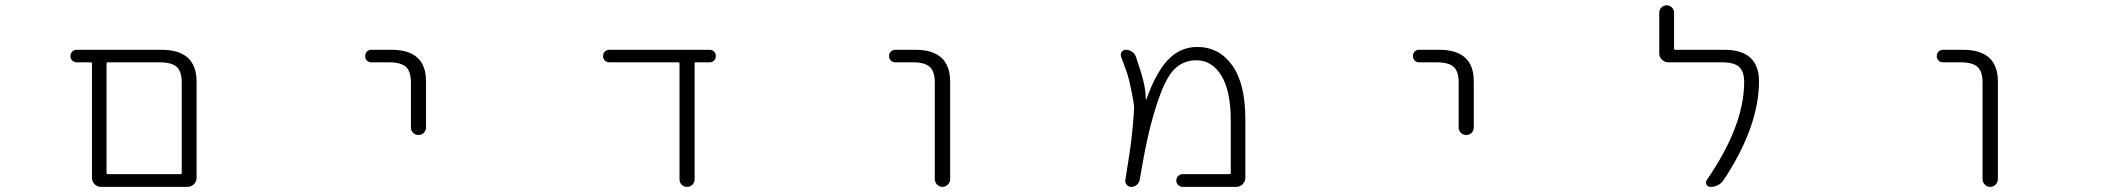

<svg xmlns="http://www.w3.org/2000/svg" viewBox="-20 -735 8040 733"><path d="M381.8 -21.5H365.2Q351.6 -21.5 341.3 -31.7Q331.1 -42 331.1 -56.6V-492.2Q331.1 -497.1 326.2 -497.1H273.4Q262.7 -497.1 255.9 -503.9Q249 -510.7 249 -521Q249 -531.2 255.9 -538.1Q262.7 -544.9 273.4 -544.9H596.7Q729.5 -544.9 730.5 -424.8V-56.6Q730.5 -42 720.2 -31.7Q710 -21.5 695.3 -21.5ZM673.8 -420.9Q673.8 -461.9 654.8 -479.5Q635.7 -497.1 588.9 -497.1H390.6Q386.7 -497.1 386.7 -492.2V-74.2Q386.7 -70.3 390.6 -70.3H669.9Q673.8 -70.3 673.8 -74.2Z M1397.5 -497.1Q1387.7 -497.1 1380.9 -503.9Q1374 -510.7 1374 -521Q1374 -531.2 1380.9 -538.1Q1387.7 -544.9 1397.5 -544.9H1474.6Q1606.4 -544.9 1606.4 -424.8V-248Q1606.4 -236.3 1598.1 -228Q1589.8 -219.7 1577.6 -219.7Q1565.4 -219.7 1557.1 -228Q1548.8 -236.3 1548.8 -248V-420.9Q1548.8 -461.9 1529.8 -479.5Q1510.7 -497.1 1464.8 -497.1Z M2631.8 -50.8Q2631.8 -38.1 2623.5 -29.8Q2615.2 -21.5 2603 -21.5Q2590.8 -21.5 2582.5 -29.8Q2574.2 -38.1 2574.2 -50.8V-492.2Q2574.2 -497.1 2569.3 -497.1H2305.7Q2295.9 -497.1 2289.1 -503.9Q2282.2 -510.7 2282.2 -521Q2282.2 -531.2 2289.1 -538.1Q2295.9 -544.9 2305.7 -544.9H2688.5Q2699.2 -544.9 2706.1 -538.1Q2712.9 -531.2 2712.9 -521Q2712.9 -510.7 2706.1 -503.9Q2699.2 -497.1 2688.5 -497.1H2635.7Q2631.8 -497.1 2631.8 -492.2Z M3398.4 -497.1Q3387.7 -497.1 3380.9 -503.9Q3374 -510.7 3374 -521Q3374 -531.2 3380.9 -538.1Q3387.7 -544.9 3398.4 -544.9H3474.6Q3606.4 -544.9 3607.4 -424.8V-50.8Q3607.4 -39.1 3598.6 -30.3Q3589.8 -21.5 3578.1 -21.5Q3566.4 -21.5 3557.6 -30.3Q3548.8 -39.1 3548.8 -50.8V-420.9Q3548.8 -461.9 3529.8 -479.5Q3510.7 -497.1 3464.8 -497.1Z M4495.1 -21.5Q4485.4 -21.5 4478 -28.8Q4470.7 -36.1 4470.7 -45.9Q4470.7 -55.7 4478 -63Q4485.4 -70.3 4495.1 -70.3H4673.8Q4678.7 -70.3 4678.7 -74.2V-275.4Q4678.7 -386.7 4643.1 -445.8Q4607.4 -504.9 4546.9 -504.9Q4496.1 -504.9 4460.9 -468.3Q4425.8 -431.6 4392.6 -325.2Q4360.4 -226.6 4331.1 -48.8Q4329.1 -37.1 4319.8 -29.3Q4310.5 -21.5 4298.8 -21.5Q4288.1 -21.5 4281.2 -29.8Q4274.4 -38.1 4276.4 -48.8Q4289.1 -127.9 4293.9 -161.1Q4299.8 -199.2 4304.7 -254.9Q4309.6 -305.7 4309.6 -323.2Q4309.6 -339.8 4299.8 -386.7Q4291 -430.7 4283.2 -455.1Q4276.4 -473.6 4259.8 -518.6Q4258.8 -522.5 4258.8 -525.4Q4258.8 -531.2 4261.7 -536.1Q4267.6 -544.9 4278.3 -544.9Q4291 -544.9 4301.8 -537.6Q4312.5 -530.3 4316.4 -518.6Q4335.9 -462.9 4344.7 -426.8Q4353.5 -393.6 4354.5 -355.5Q4354.5 -355.5 4355 -355.5Q4355.5 -355.5 4356.4 -355.5Q4391.6 -454.1 4435.5 -502.9Q4483.4 -555.7 4550.8 -555.7Q4633.8 -555.7 4684.1 -485.8Q4734.4 -416 4734.4 -278.3V-56.6Q4734.4 -42 4724.1 -31.7Q4713.9 -21.5 4699.2 -21.5Z M5397.5 -497.1Q5387.7 -497.1 5380.9 -503.9Q5374 -510.7 5374 -521Q5374 -531.2 5380.9 -538.1Q5387.7 -544.9 5397.5 -544.9H5474.6Q5606.4 -544.9 5606.4 -424.8V-248Q5606.4 -236.3 5598.1 -228Q5589.8 -219.7 5577.6 -219.7Q5565.4 -219.7 5557.1 -228Q5548.8 -236.3 5548.8 -248V-420.9Q5548.8 -461.9 5529.8 -479.5Q5510.7 -497.1 5464.8 -497.1Z M6562.5 -544.9Q6695.3 -544.9 6695.3 -424.8Q6695.3 -252 6560.5 -47.9Q6542 -21.5 6509.8 -21.5Q6500 -21.5 6495.1 -30.3Q6490.2 -39.1 6496.1 -47.9Q6638.7 -254.9 6638.7 -421.9Q6638.7 -461.9 6619.6 -479.5Q6600.6 -497.1 6553.7 -497.1H6349.6Q6335 -497.1 6324.7 -507.3Q6314.5 -517.6 6314.5 -531.2V-686.5Q6314.5 -698.2 6322.8 -706.5Q6331.1 -714.8 6342.8 -714.8Q6354.5 -714.8 6362.8 -706.5Q6371.1 -698.2 6371.1 -686.5V-548.8Q6371.1 -544.9 6375 -544.9Z M7398.4 -497.1Q7387.7 -497.1 7380.9 -503.9Q7374 -510.7 7374 -521Q7374 -531.2 7380.9 -538.1Q7387.7 -544.9 7398.4 -544.9H7474.6Q7606.4 -544.9 7607.4 -424.8V-50.8Q7607.4 -39.1 7598.6 -30.3Q7589.8 -21.5 7578.1 -21.5Q7566.4 -21.5 7557.6 -30.3Q7548.8 -39.1 7548.8 -50.8V-420.9Q7548.8 -461.9 7529.8 -479.5Q7510.7 -497.1 7464.8 -497.1Z"/></svg>

Font: Gen Jyuu Gothic L Monospace Light
Style: Regular
Weight: 300
Designer: [Source Han Sans]
Ryoko NISHIZUKA  (kana & ideographs); Paul D. Hunt (Latin, Greek & Cyrillic); Wenlong ZHANG  (bopomofo
Version: Version 1.002.20150607